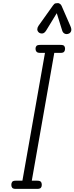

<svg xmlns="http://www.w3.org/2000/svg" viewBox="-20 -1218 480 1238"><path d="M82.5 0Q64.5 0 58.8 -7.2Q53 -14.5 53 -26Q53 -38.5 58.8 -45.8Q64.5 -53 82.5 -53H124.5L270 -877H240Q221.5 -877 215.2 -884.8Q209 -892.5 209 -903.5Q209 -915 215 -921.8Q221 -928.5 240 -928.5H370Q388.5 -928.5 394 -921.8Q399.5 -915 399.5 -903.5Q399.5 -892.5 393.8 -884.8Q388 -877 370 -877H330L185 -53H218.5Q237.5 -53 243.5 -45.8Q249.5 -38.5 249.5 -26Q249.5 -14.5 243.5 -7.2Q237.5 0 218.5 0ZM421.5 -1000.5Q407.5 -995.5 396.2 -1001.5Q385 -1007.5 381 -1021L346 -1133L278.5 -1022.5Q266.5 -1003 252.8 -1002.2Q239 -1001.5 230.5 -1008.5Q220 -1018 220.5 -1029.8Q221 -1041.5 228.5 -1052L321.5 -1182.5Q330 -1195 338.2 -1196.5Q346.5 -1198 354 -1198Q358.5 -1198 366 -1193.5Q373.5 -1189 377 -1180.5L433.5 -1051Q443.5 -1029 438.2 -1016.5Q433 -1004 421.5 -1000.5Z"/></svg>

Font: Edu AU VIC WA NT Hand
Style: Regular
Weight: 400
Designer: Tina and Corey Anderson, Eben Sorkin, Mirko Velimirovic
Foundry: Google for Education
Version: Version 1.001